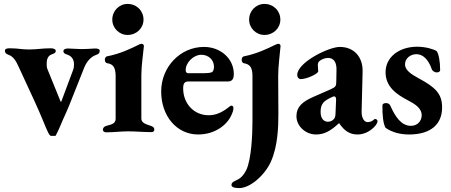

<svg xmlns="http://www.w3.org/2000/svg" viewBox="-20 -671 2299 978"><path d="M240 21H263C274 2 294 -45 300 -60C308 -77 324 -113 332 -133L410 -329C423 -360 445 -383 469 -391C483 -396 488 -401 488 -412C488 -423 473 -424 464 -424C429 -422 415 -421 395 -421C375 -421 362 -423 326 -424C317 -424 303 -421 303 -411C303 -399 313 -396 325 -392C346 -384 357 -367 357 -343C357 -334 356 -322 351 -311L292 -153H289L222 -318C217 -329 218 -339 218 -350C218 -373 227 -387 241 -393C253 -398 264 -400 264 -412C264 -422 249 -425 240 -425C193 -425 169 -419 128 -419C85 -419 76 -425 29 -425C20 -425 5 -424 5 -413C5 -402 10 -397 23 -392C47 -384 61 -362 74 -333C109 -255 145 -182 179 -104C190 -80 203 -46 213 -23C224 1 231 21 240 21Z M630 -493C676 -493 711 -528 711 -571C711 -616 676 -651 630 -651C587 -651 552 -616 552 -571C552 -528 587 -493 630 -493ZM520 3C559 3 598 -2 633 -2C668 -2 713 2 751 2C760 2 766 -2 766 -11C766 -22 759 -26 748 -30C711 -41 700 -50 700 -68V-289C700 -337 710 -402 713 -436C713 -443 708 -448 700 -448C697 -448 689 -445 680 -440C651 -426 594 -397 525 -384C519 -383 514 -375 514 -367C514 -358 518 -350 526 -349C555 -345 569 -329 569 -283V-67C569 -45 556 -38 522 -30C511 -27 504 -20 504 -10C504 -2 512 3 520 3Z M989 14C1078 14 1141 -38 1161 -90C1167 -103 1169 -113 1169 -120C1169 -128 1165 -133 1159 -133C1155 -133 1150 -129 1145 -125C1113 -100 1082 -84 1043 -84C967 -84 913 -144 913 -221C913 -247 921 -256 940 -256H1140C1162 -256 1171 -268 1171 -294C1171 -372 1104 -432 1019 -432C898 -432 801 -330 801 -205C801 -79 881 14 989 14ZM940 -298C931 -298 926 -303 926 -312C924 -351 965 -392 1006 -392C1042 -392 1070 -366 1070 -331C1070 -317 1065 -305 1059 -303C1046 -299 1038 -298 1000 -298Z M1327 -493C1373 -493 1408 -528 1408 -571C1408 -616 1373 -651 1327 -651C1284 -651 1249 -616 1249 -571C1249 -528 1284 -493 1327 -493ZM1199 287C1255 287 1330 220 1360 152C1396 72 1398 -29 1398 -91L1397 -286C1397 -334 1406 -397 1409 -436C1409 -443 1405 -448 1397 -448C1394 -448 1387 -445 1376 -440C1347 -426 1290 -397 1222 -384C1216 -383 1211 -375 1211 -367C1211 -358 1215 -350 1222 -349C1252 -344 1266 -329 1266 -283V-52C1266 11 1261 138 1235 194C1217 230 1199 241 1178 250C1165 256 1159 262 1159 271C1159 282 1173 287 1199 287Z M1590 14C1630 14 1662 -2 1706 -43H1708C1734 -4 1762 14 1801 14C1831 14 1861 1 1885 -23C1897 -35 1903 -46 1903 -54C1903 -60 1897 -65 1891 -65C1889 -65 1887 -64 1885 -62C1875 -53 1865 -49 1852 -49C1834 -49 1821 -73 1822 -104L1827 -306C1829 -382 1782 -432 1711 -432C1654 -432 1494 -353 1494 -289C1494 -277 1502 -268 1512 -268C1542 -268 1601 -295 1601 -308C1601 -316 1599 -329 1599 -337C1599 -345 1600 -352 1605 -358C1614 -367 1634 -376 1651 -376C1681 -376 1695 -352 1694 -315L1693 -258C1693 -232 1690 -228 1664 -216L1575 -177C1518 -152 1490 -125 1490 -79C1490 -29 1536 14 1590 14ZM1650 -51C1633 -51 1613 -63 1613 -101C1613 -144 1631 -158 1670 -176C1675 -179 1679 -180 1682 -180C1687 -180 1692 -177 1692 -164L1689 -92C1689 -80 1686 -72 1682 -66C1673 -56 1664 -51 1650 -51Z M2064 14C2173 14 2232 -37 2232 -124C2232 -194 2197 -227 2111 -273C2072 -294 2043 -315 2043 -343C2043 -374 2071 -395 2101 -395C2134 -395 2162 -369 2180 -317C2182 -311 2194 -302 2204 -302C2214 -302 2222 -307 2222 -313C2222 -357 2215 -397 2204 -411C2190 -420 2149 -433 2105 -433C2014 -433 1944 -381 1944 -303C1944 -229 2000 -190 2058 -160C2096 -140 2128 -119 2128 -84C2128 -56 2108 -30 2073 -30C2025 -30 1994 -75 1969 -131C1967 -138 1958 -146 1948 -146C1936 -146 1928 -142 1928 -134C1927 -87 1932 -39 1944 -20C1978 4 2020 14 2064 14Z"/></svg>

Font: EB Garamond
Style: Bold
Weight: 700
Designer: Georg Duffner and Octavio Pardo
Foundry: Georg Duffner
Version: Version 1.000;PS 001.000;hotconv 1.0.88;makeotf.lib2.5.64775